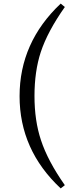

<svg xmlns="http://www.w3.org/2000/svg" viewBox="-20 -839 410 1069"><path d="M318 210Q89 -4 89 -303.5Q89 -603 318 -819L341 -800Q245 -664 207 -549Q172 -442 172 -304.5Q172 -167 208 -59Q246 57 341 192Z"/></svg>

Font: GenRyuMin TW M
Style: Regular
Weight: 500
Version: Version 1.501;PS 1;hotconv 16.6.51;makeotf.lib2.5.65220